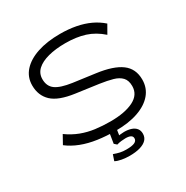

<svg xmlns="http://www.w3.org/2000/svg" viewBox="-200 -879 1199 1238"><g transform="rotate(-30 399.0 -260.0)"><path d="M415 8Q346 8 282.5 -1Q219 -10 166 -30.5Q113 -51 73 -82L108 -145Q154 -112 202.5 -93.5Q251 -75 304 -68Q357 -61 416 -61Q524 -61 587.5 -93Q651 -125 651 -189Q651 -231 629.5 -254Q608 -277 569 -288Q530 -299 475 -307L309 -330Q192 -346 143 -392.5Q94 -439 94 -514Q94 -576 134 -620.5Q174 -665 246 -689Q318 -713 415 -713Q478 -713 532.5 -702.5Q587 -692 632 -671Q677 -650 713 -618L677 -555Q622 -604 559 -624Q496 -644 414 -644Q342 -644 287 -629.5Q232 -615 201.5 -587Q171 -559 171 -516Q171 -464 207 -437.5Q243 -411 327 -399L489 -377Q610 -361 669 -317.5Q728 -274 728 -193Q728 -131 690 -86Q652 -41 582 -16.5Q512 8 415 8ZM413 193Q384 193 355 188Q326 183 308 173L323 129Q348 138 368 142.5Q388 147 414 147Q456 147 475.5 138Q495 129 495 110Q495 95 482 88Q469 81 444 81Q430 81 412.5 83Q395 85 379 90L361 74L376 -20H429L417 57L392 50Q412 45 428 43Q444 41 457 41Q488 41 510.5 49Q533 57 545 72.5Q557 88 557 111Q557 138 540 156Q523 174 490.5 183.5Q458 193 413 193Z"/></g></svg>

Font: Nunito Sans 7pt Expanded Light
Style: Regular
Weight: 300
Width: 7
Designer: Vernon Adams
Foundry: Vernon Adams
Version: Version 3.101;gftools[0.9.27]